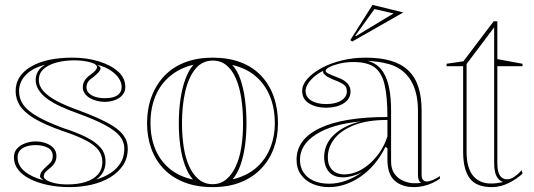

<svg xmlns="http://www.w3.org/2000/svg" viewBox="-20 -751 2186 786"><path d="M264 15Q218 15 177 6.5Q136 -2 104.5 -17.5Q73 -33 55 -55.5Q37 -78 37 -107Q37 -129 50 -143Q63 -157 83.5 -164.5Q104 -172 125 -172Q148 -172 167.5 -165Q187 -158 199 -145Q211 -132 211 -112Q211 -98 205 -86.5Q199 -75 186 -64Q170 -52 164.5 -44.5Q159 -37 159 -28Q159 -21 171 -13.5Q183 -6 205 -1Q227 4 257 4Q298 4 330 -6Q362 -16 380.5 -36.5Q399 -57 399 -89Q399 -115 383.5 -136Q368 -157 332 -176Q296 -195 233 -216Q162 -241 120.5 -266Q79 -291 61.5 -318.5Q44 -346 44 -378Q44 -441 106.5 -478Q169 -515 277 -515Q335 -515 384 -500Q433 -485 463 -458.5Q493 -432 493 -395Q493 -375 481 -361.5Q469 -348 449.5 -341Q430 -334 409 -334Q393 -334 377 -338Q361 -342 348 -349.5Q335 -357 327 -368.5Q319 -380 319 -394Q319 -423 349 -444Q365 -456 371 -463Q377 -470 377 -477Q377 -482 370.5 -487Q364 -492 351.5 -495.5Q339 -499 322 -501.5Q305 -504 285 -504Q244 -504 211 -495Q178 -486 158.5 -468.5Q139 -451 139 -424Q139 -398 159 -376.5Q179 -355 215.5 -336Q252 -317 303 -299Q378 -271 421.5 -247.5Q465 -224 484 -199Q503 -174 503 -143Q503 -103 483.5 -74Q464 -45 431 -25Q398 -5 355 5Q312 15 264 15ZM159 -13Q151 -18 147.5 -21.5Q144 -25 144 -29Q144 -40 152 -50.5Q160 -61 174 -73Q187 -84 191.5 -92.5Q196 -101 196 -112Q196 -135 176 -146Q156 -157 125 -157Q105 -157 88 -151.5Q71 -146 61.5 -135Q52 -124 52 -107Q52 -73 81.5 -49Q111 -25 159 -13ZM373 -16Q408 -26 434 -43.5Q460 -61 474.5 -85.5Q489 -110 489 -143Q489 -170 471.5 -192.5Q454 -215 412 -238Q370 -261 298 -287Q259 -301 227.5 -315.5Q196 -330 173.5 -346.5Q151 -363 138.5 -382.5Q126 -402 126 -424Q126 -442 135.5 -458.5Q145 -475 165 -486Q113 -473 85.5 -444Q58 -415 58 -378Q58 -347 75 -322.5Q92 -298 131.5 -275Q171 -252 238 -227Q291 -210 330 -191Q369 -172 390.5 -148Q412 -124 412 -89Q412 -65 402 -46.5Q392 -28 373 -16ZM409 -349Q429 -349 444.5 -353.5Q460 -358 469 -368.5Q478 -379 478 -395Q478 -413 466.5 -430.5Q455 -448 432.5 -463Q410 -478 377 -486Q385 -481 388.5 -477.5Q392 -474 392 -471Q390 -462 381.5 -453Q373 -444 359 -433Q345 -424 339.5 -414.5Q334 -405 334 -394Q334 -379 344.5 -369Q355 -359 372 -354Q389 -349 409 -349Z M850 -515Q915 -515 965 -496Q1015 -477 1049 -441Q1083 -405 1100.5 -355.5Q1118 -306 1118 -246Q1118 -191 1100.5 -143.5Q1083 -96 1049 -60.5Q1015 -25 965.5 -5Q916 15 850 15Q784 15 733.5 -5Q683 -25 649.5 -60.5Q616 -96 599 -143.5Q582 -191 582 -246Q582 -306 600.5 -355.5Q619 -405 653.5 -441Q688 -477 738 -496Q788 -515 850 -515ZM851 -503Q808 -503 780 -469Q752 -435 738.5 -377Q725 -319 725 -246Q725 -195 732 -149.5Q739 -104 754.5 -70Q770 -36 794 -16.5Q818 3 850 3Q882 3 905.5 -16Q929 -35 945 -69.5Q961 -104 968 -149Q975 -194 975 -246Q975 -300 968 -347Q961 -394 946 -429Q931 -464 907.5 -483.5Q884 -503 851 -503ZM596 -246Q596 -190 615 -142.5Q634 -95 672.5 -62Q711 -29 770 -16Q750 -39 737 -74.5Q724 -110 718 -154Q712 -198 712 -246Q712 -297 718.5 -343Q725 -389 738.5 -426Q752 -463 772 -486Q717 -473 677 -440Q637 -407 616.5 -358Q596 -309 596 -246ZM1105 -246Q1105 -308 1085 -357Q1065 -406 1026.5 -439Q988 -472 931 -485Q952 -462 964.5 -425.5Q977 -389 983 -343Q989 -297 989 -246Q989 -199 983 -155Q977 -111 964.5 -75.5Q952 -40 932 -17Q989 -30 1027.5 -63Q1066 -96 1085.5 -143.5Q1105 -191 1105 -246Z M1477 -515Q1537 -515 1580.5 -502Q1624 -489 1652 -462Q1680 -435 1693 -394Q1706 -353 1706 -298V-34Q1706 -22 1711.5 -15Q1717 -8 1727 -8Q1737 -8 1751.5 -14Q1766 -20 1781 -30V-20Q1768 -10 1750.5 -2Q1733 6 1713.5 10.5Q1694 15 1675 15Q1625 15 1595.5 -11.5Q1566 -38 1566 -98Q1566 -114 1566 -121.5Q1566 -129 1566 -133.5Q1566 -138 1566 -144L1558 -150Q1539 -111 1513.5 -80.5Q1488 -50 1457 -28.5Q1426 -7 1393 4Q1360 15 1327 15Q1290 15 1260 2Q1230 -11 1212 -36Q1194 -61 1194 -97Q1194 -181 1289.5 -226.5Q1385 -272 1566 -272Q1566 -357 1554 -406Q1542 -455 1512.5 -476Q1483 -497 1428 -497Q1395 -497 1369 -490.5Q1343 -484 1328 -476Q1313 -468 1313 -461Q1313 -456 1324 -450Q1335 -444 1362 -434Q1415 -415 1415 -377Q1415 -345 1386 -327.5Q1357 -310 1315 -310Q1274 -310 1245.5 -327.5Q1217 -345 1217 -379Q1217 -404 1238 -428Q1259 -452 1295.5 -472Q1332 -492 1379 -503.5Q1426 -515 1477 -515ZM1566 -260Q1482 -260 1428 -238Q1374 -216 1348 -181.5Q1322 -147 1322 -107Q1322 -83 1331 -67.5Q1340 -52 1355 -44.5Q1370 -37 1390 -37Q1412 -37 1436.5 -46Q1461 -55 1485 -74Q1509 -93 1530.5 -122Q1552 -151 1566 -192ZM1327 1Q1363 1 1398 -12Q1433 -25 1462 -46Q1443 -36 1422.5 -30.5Q1402 -25 1384 -25Q1357 -25 1340 -36Q1323 -47 1315 -66Q1307 -85 1307 -107Q1307 -162 1348 -200Q1389 -238 1457 -254Q1340 -243 1274 -201Q1208 -159 1208 -97Q1208 -67 1222.5 -45Q1237 -23 1264 -11Q1291 1 1327 1ZM1485 -502Q1507 -496 1523.5 -483.5Q1540 -471 1551 -452Q1566 -427 1573.5 -388.5Q1581 -350 1581 -298V-90Q1581 -60 1594 -41Q1607 -22 1627 -12.5Q1647 -3 1668 -1Q1677 -1 1686.5 -1Q1696 -1 1704 -3Q1697 -7 1694 -14.5Q1691 -22 1691 -37V-298Q1691 -359 1672 -402Q1653 -445 1616 -469Q1596 -482 1572.5 -488.5Q1549 -495 1526.5 -498Q1504 -501 1485 -502ZM1315 -325Q1354 -325 1377 -339.5Q1400 -354 1400 -377Q1400 -398 1382.5 -408Q1365 -418 1345 -425Q1334 -430 1324 -435Q1314 -440 1310 -445Q1301 -452 1303 -461Q1281 -450 1265 -436Q1249 -422 1240 -407Q1231 -392 1231 -379Q1231 -354 1254 -339.5Q1277 -325 1315 -325ZM1422 -581 1414 -587 1505 -731 1631 -700ZM1434 -604 1437 -603 1591 -696 1513 -714Z M1993 15Q1930 15 1903 -21Q1876 -57 1876 -129V-480H1808V-490L1877 -500L2001 -664H2016V-509L2119 -490V-480H2016V-83Q2016 -48 2026.5 -32.5Q2037 -17 2055 -17Q2071 -17 2086 -27.5Q2101 -38 2116 -54L2119 -40Q2108 -30 2093.5 -20Q2079 -10 2063 -2Q2047 6 2029.5 10.5Q2012 15 1993 15ZM2040 -6Q2022 -11 2012.5 -30Q2003 -49 2003 -83V-639L1890 -489V-129Q1890 -94 1897.5 -69.5Q1905 -45 1917.5 -30.5Q1930 -16 1946.5 -8.5Q1963 -1 1981 0Q1996 1 2011.5 -1Q2027 -3 2040 -6Z"/></svg>

Font: Kalnia Glaze Thin Medium
Style: Regular
Weight: 500
Version: Version 1.110